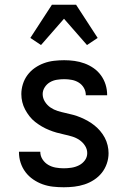

<svg xmlns="http://www.w3.org/2000/svg" viewBox="-20 -782 540 810"><path d="M249 8Q226 8 203.5 5.5Q181 3 160 -4.5Q139 -12 120 -25Q101 -38 87.5 -56Q74 -74 67 -95.5Q60 -117 60 -140V-142H150V-141Q150 -124 159.5 -109.5Q169 -95 183.5 -86.5Q198 -78 215 -75Q232 -72 249 -72Q265 -72 281.5 -74.5Q298 -77 313 -84.5Q328 -92 338 -105.5Q348 -119 348 -136Q348 -153 338.5 -167.5Q329 -182 315 -191.5Q301 -201 284.5 -206Q268 -211 251.5 -214.5Q235 -218 219 -222.5Q203 -227 187 -233.5Q171 -240 156.5 -248.5Q142 -257 128.5 -267.5Q115 -278 104.5 -291.5Q94 -305 86 -320Q78 -335 74 -351.5Q70 -368 70 -385Q70 -406 76.5 -427Q83 -448 96 -465.5Q109 -483 127 -495.5Q145 -508 165.5 -515.5Q186 -523 208 -525.5Q230 -528 251 -528Q273 -528 294.5 -525Q316 -522 336.5 -514.5Q357 -507 375 -494.5Q393 -482 406 -464Q419 -446 425.5 -425Q432 -404 432 -382V-380H342V-381Q342 -397 334 -411Q326 -425 312.5 -433.5Q299 -442 283 -445Q267 -448 251 -448Q236 -448 220 -445.5Q204 -443 190.5 -435Q177 -427 168.5 -413.5Q160 -400 160 -385Q160 -368 169.5 -353Q179 -338 193 -328.5Q207 -319 223 -314Q239 -309 255.5 -305.5Q272 -302 288.5 -297.5Q305 -293 320.5 -286.5Q336 -280 351 -271.5Q366 -263 379 -252.5Q392 -242 403 -229Q414 -216 422 -201Q430 -186 434 -169Q438 -152 438 -136Q438 -113 430.5 -91.5Q423 -70 409.5 -53Q396 -36 377 -23.5Q358 -11 336.5 -4Q315 3 293 5.5Q271 8 249 8ZM153 -592 108 -622 199 -762H301L392 -622L347 -592L250 -703Z"/></svg>

Font: Iosevka SS10 Medium
Style: Regular
Weight: 500
Monospace: yes
Designer: Belleve Invis
Foundry: Belleve Invis
Version: Version 28.0.6; ttfautohint (v1.8.4)